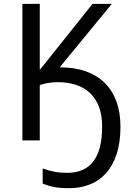

<svg xmlns="http://www.w3.org/2000/svg" viewBox="-20 -734 701 1004"><path d="M284.2 -304.2Q252.4 -304.2 230 -300Q207.5 -295.9 188 -289.1V0H97.2V-713.9H188V-368.2L463.9 -713.9H564.9L292 -381.8H294.9Q370.1 -381.8 428.7 -361.1Q487.3 -340.3 527.6 -300.5Q567.9 -260.7 588.9 -203.1Q609.9 -145.5 609.9 -71.8Q609.9 11.2 589.8 71.8Q569.8 132.3 534.2 171.9Q498.5 211.4 449.5 230.7Q400.4 250 342.8 250Q318.8 250 299.8 248.5Q280.8 247.1 264.4 244.1Q248 241.2 233.2 236.6Q218.3 231.9 203.1 226.1V147Q233.9 158.2 264.9 164.1Q295.9 169.9 331.1 169.9Q514.2 169.9 514.2 -71.8Q514.2 -130.9 497.8 -174.6Q481.4 -218.3 451.2 -247.1Q420.9 -275.9 378.4 -290Q335.9 -304.2 284.2 -304.2Z"/></svg>

Font: WenQuanYi Micro Hei
Style: Regular
Weight: 400
Foundry: Ascender Corporation
Version: Version 0.2.0-beta